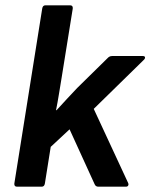

<svg xmlns="http://www.w3.org/2000/svg" viewBox="-20 -703 566 723"><path d="M44 0Q33 0 34 -12L139 -671Q141 -683 151 -683H244Q255 -683 254 -671L212 -410Q207 -380 202 -349Q197 -318 191 -288H193Q212 -309 232 -330.5Q252 -352 271 -372L385 -484Q392 -492 402 -492H518Q525 -492 526 -487.5Q527 -483 522 -478L333 -293L463 -13Q465 -8 462.5 -4Q460 0 454 0H350Q340 0 336 -10L242 -216L171 -150L149 -12Q147 0 137 0Z"/></svg>

Font: Sofia Sans
Style: Bold Italic
Weight: 700
Italic angle: -9°
Designer: Botio Nikoltchev, Ani Petrova
Foundry: lettersoup
Version: Version 4.101; ttfautohint (v1.8.4.7-5d5b)